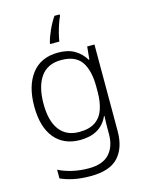

<svg xmlns="http://www.w3.org/2000/svg" viewBox="-144 -850 888 1175"><g transform="rotate(-15 299.5 -262.5)"><path d="M283 -542Q345 -542 386.5 -517.5Q428 -493 453 -451H457L465 -532H511V17Q511 122 457 181Q403 240 282 240Q222 240 175.5 230.5Q129 221 92 204V149Q129 168 178 179.5Q227 191 284 191Q371 191 413 145Q455 99 455 20V-11Q455 -32 455.5 -53.5Q456 -75 457 -94H454Q408 10 276 10Q173 10 115 -60Q57 -130 57 -262Q57 -391 115 -466.5Q173 -542 283 -542ZM289 -493Q202 -493 159 -432Q116 -371 116 -261Q116 -153 159 -96Q202 -39 283 -39Q349 -39 386.5 -65.5Q424 -92 439.5 -139Q455 -186 455 -246V-281Q455 -382 417.5 -437.5Q380 -493 289 -493ZM353 -756Q345 -740 335.5 -712.5Q326 -685 318.5 -655.5Q311 -626 308 -605H250V-612Q258 -645 277 -687.5Q296 -730 320 -765H353Z"/></g></svg>

Font: Noto Sans Myanmar Light
Style: Regular
Weight: 300
Designer: Monotype Design Team
Foundry: Monotype Imaging Inc.
Version: Version 2.107; ttfautohint (v1.8.4.7-5d5b)